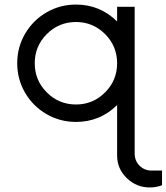

<svg xmlns="http://www.w3.org/2000/svg" viewBox="-20 -530 737 850"><path d="M651.4 225.1H697.3V290Q673.8 299.8 642.6 299.8Q584 299.8 541.3 258.5Q498.5 217.3 498.5 158.7V-64.9Q422.4 9.8 316.4 9.8Q245.6 9.8 185.8 -24.9Q126 -59.6 91.1 -119.4Q56.2 -179.2 56.2 -250Q56.2 -320.8 91.1 -380.6Q126 -440.4 185.8 -475.1Q245.6 -509.8 316.4 -509.8Q422.4 -509.8 498.5 -435.1V-500H576.2V148.9Q576.2 182.6 598.1 203.9Q620.1 225.1 651.4 225.1ZM316.4 -67.4Q391.6 -67.4 445.1 -120.8Q498.5 -174.3 498.5 -250Q498.5 -325.7 445.1 -379.2Q391.6 -432.6 316.4 -432.6Q240.7 -432.6 187.3 -379.2Q133.8 -325.7 133.8 -250Q133.8 -174.3 187.3 -120.8Q240.7 -67.4 316.4 -67.4Z"/></svg>

Font: Now
Style: Regular
Weight: 400
Designer: Alfredo Marco Pradil
Foundry: Alfredo Marco Pradil
Version: Version 1.002;PS 001.002;hotconv 1.0.88;makeotf.lib2.5.64775